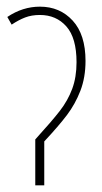

<svg xmlns="http://www.w3.org/2000/svg" viewBox="-20 -557 308 577"><path d="M237 -374Q237 -324 221.5 -284Q206 -244 181 -211Q156 -178 113 -132V0H86V-138Q136 -193 160 -224Q184 -255 197 -290Q210 -325 210 -370Q210 -443 179.5 -477.5Q149 -512 100 -512Q75 -512 55.5 -504.5Q36 -497 15 -483L2 -506Q48 -537 100 -537Q160 -537 198.5 -495Q237 -453 237 -374Z"/></svg>

Font: Noto Sans Display Thin Cond
Style: Regular
Weight: 250
Width: 3
Designer: Monotype Design team
Foundry: Monotype Imaging Inc.
Version: Version 1.000